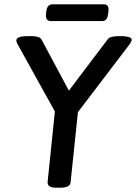

<svg xmlns="http://www.w3.org/2000/svg" viewBox="-20 -870 632 892"><path d="M217 -772Q190 -772 194 -805L195 -817Q199 -850 224 -850H464Q487 -850 484 -817L482 -805Q479 -772 454 -772ZM244 2Q219 2 210 -4.5Q201 -11 201 -23L235 -352L62 -664Q56 -674 56 -682Q56 -702 108 -702H127Q144 -702 156 -698.5Q168 -695 173 -686L300 -449L480 -687Q487 -696 500.5 -699Q514 -702 531 -702H549Q567 -701 579.5 -697.5Q592 -694 592 -685Q592 -681 589 -675.5Q586 -670 582 -664L342 -349L308 -23Q306 2 260 2Z"/></svg>

Font: Asap Medium
Style: Italic
Weight: 500
Italic angle: -6°
Designer: Pablo Cosgaya
Foundry: Omnibus-Type
Version: Version 3.001; ttfautohint (v1.8.3)